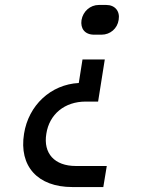

<svg xmlns="http://www.w3.org/2000/svg" viewBox="-20 -575 640 775"><path d="M360 -435H390C425 -435 454 -460 459 -495C465 -530 444 -555 409 -555H379C344 -555 315 -529 309 -494C304 -460 322 -435 360 -435ZM272 180H397L411 95H286C200 95 154 44 167 -35C179 -114 241 -165 326 -165H376L403 -335H313L298 -240C185 -234 95 -150 77 -35C56 96 132 180 272 180Z"/></svg>

Font: JetBrains Mono
Style: Italic
Weight: 400
Italic angle: -9°
Monospace: yes
Designer: Philipp Nurullin, Konstantin Bulenkov
Foundry: JetBrains
Version: Version 2.305